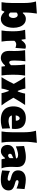

<svg xmlns="http://www.w3.org/2000/svg" viewBox="1900 -2819 937 4777"><g transform="rotate(90 2368.5 -430.5)"><path d="M447.3 17.6Q405.8 17.6 362.1 -3.2Q318.4 -23.9 280.8 -68.8H266.6L238.3 0H34.7Q43.9 -61 49.1 -119.1Q54.2 -177.2 54.2 -250.5V-577.6Q54.2 -647.5 45.9 -716.1Q37.6 -784.7 16.6 -856.9L317.4 -879.4Q306.6 -811.5 299.1 -736.1Q291.5 -660.6 291.5 -577.6V-531.2H309.1Q366.7 -605 445.3 -605Q521 -605 571 -563.5Q621.1 -522 646.2 -451.7Q671.4 -381.3 671.4 -293.9Q671.4 -232.9 658.2 -176.8Q645 -120.6 617.4 -76.9Q589.8 -33.2 547.6 -7.8Q505.4 17.6 447.3 17.6ZM351.1 -180.7Q388.7 -183.1 408.4 -216.3Q428.2 -249.5 428.2 -291.5Q428.2 -336.4 408.7 -368.7Q389.2 -400.9 351.1 -403.3Q316.4 -401.9 291.5 -374V-222.7Q301.3 -205.1 315.9 -194.1Q330.6 -183.1 351.1 -180.7Z M738.3 0Q747.6 -61 752.7 -119.1Q757.8 -177.2 757.8 -250.5V-308.6Q757.8 -377 749.8 -445.6Q741.7 -514.2 720.7 -586.4L953.6 -598.1L965.3 -499H983.4Q1020.5 -553.7 1057.9 -579.3Q1095.2 -605 1132.8 -605Q1143.6 -605 1160.2 -603Q1176.8 -601.1 1191.9 -593.3L1171.9 -347.2Q1149.4 -354 1124.8 -359.9Q1100.1 -365.7 1085 -365.7Q1061 -365.7 1035.2 -353.5Q1009.3 -341.3 995.1 -318.4V-236.8Q995.1 -173.8 1000 -117.4Q1004.9 -61 1014.6 0Z M1427.7 17.6Q1342.3 17.6 1294.2 -33.4Q1246.1 -84.5 1246.1 -189.5Q1246.1 -228 1247.6 -257.3Q1249 -286.6 1249 -319.8Q1249 -377.4 1246.3 -422.1Q1243.7 -466.8 1239 -506.3Q1234.4 -545.9 1228 -586.4L1503.9 -593.3Q1496.1 -532.2 1491.5 -472.9Q1486.8 -413.6 1486.8 -351.1V-293Q1486.8 -241.2 1497.6 -216.3Q1508.3 -191.4 1535.2 -191.4Q1546.9 -191.4 1567.9 -205.1Q1588.9 -218.8 1602.1 -234.4V-351.1Q1602.1 -413.6 1597.2 -469.5Q1592.3 -525.4 1585 -586.4H1860.8Q1854.5 -545.9 1849.6 -506.3Q1844.7 -466.8 1842.3 -422.1Q1839.8 -377.4 1839.8 -319.8V-250.5Q1839.8 -177.2 1844.2 -119.1Q1848.6 -61 1858.4 0H1637.2L1626.5 -85.9H1607.4Q1570.3 -40 1521.5 -11.2Q1472.7 17.6 1427.7 17.6Z M1899.4 0Q1926.3 -42 1944.8 -73Q1963.4 -104 1978.3 -131.6Q1993.2 -159.2 2009.3 -190.4L2066.9 -304.2L2007.8 -409.2Q1991.2 -439 1975.3 -465.3Q1959.5 -491.7 1940.4 -520.8Q1921.4 -549.8 1895 -586.4L2182.6 -593.3Q2187.5 -563 2195.3 -535.4Q2203.1 -507.8 2213.9 -477.5L2240.2 -404.3H2256.8L2281.2 -475.6Q2291 -505.9 2297.1 -530.5Q2303.2 -555.2 2308.1 -586.4H2593.8Q2566.9 -547.9 2548.3 -520Q2529.8 -492.2 2514.4 -467Q2499 -441.9 2480.5 -411.1L2411.6 -295.9L2476.6 -187Q2502.4 -143.6 2529.8 -101.8Q2557.1 -60.1 2602.1 0H2297.9Q2292.5 -27.8 2286.6 -51.5Q2280.8 -75.2 2271 -103L2244.1 -181.2H2230L2206.5 -106.9Q2197.3 -77.1 2192.9 -53.7Q2188.5 -30.3 2184.1 0Z M2965.8 17.6Q2845.2 17.6 2770.5 -22.2Q2695.8 -62 2661.1 -132.3Q2626.5 -202.6 2626.5 -293.9Q2626.5 -385.3 2658 -455.3Q2689.5 -525.4 2754.9 -565.2Q2820.3 -605 2920.9 -605Q3048.3 -605 3118.7 -541Q3189 -477.1 3189 -338.4Q3189 -313.5 3187 -294.7Q3185.1 -275.9 3182.6 -257.3H2853Q2861.8 -216.3 2896.5 -195.3Q2931.2 -174.3 2997.1 -174.3Q3016.1 -174.3 3046.4 -180.2Q3076.7 -186 3110.4 -195.3Q3144 -204.6 3172.4 -213.9L3180.7 -15.6Q3142.6 -6.3 3090.6 5.6Q3038.6 17.6 2965.8 17.6ZM2983.9 -356Q2983.4 -400.4 2965.8 -425.5Q2948.2 -450.7 2923.3 -452.6Q2897 -449.7 2876.7 -424.6Q2856.4 -399.4 2851.1 -351.6Z M3250.5 0Q3259.8 -61 3264.9 -119.1Q3270 -177.2 3270 -250.5V-577.6Q3270 -647.5 3261.7 -716.1Q3253.4 -784.7 3232.4 -856.9L3533.2 -879.4Q3522.5 -811.5 3514.9 -736.1Q3507.3 -660.6 3507.3 -577.6V-250.5Q3507.3 -177.2 3512.2 -119.1Q3517.1 -61 3526.9 0Z M3741.7 16.1Q3688.5 16.1 3654.1 -6.6Q3619.6 -29.3 3602.8 -66.7Q3585.9 -104 3585.9 -147.5Q3585.9 -198.7 3604.7 -232.4Q3623.5 -266.1 3652.1 -286.1Q3680.7 -306.2 3711.4 -316.7Q3742.2 -327.1 3765.6 -331.5L3921.4 -361.3Q3924.3 -412.6 3819.8 -412.6Q3806.6 -412.6 3772.7 -405Q3738.8 -397.5 3697.5 -384.8Q3656.2 -372.1 3621.6 -356.4L3612.8 -561.5Q3642.6 -568.8 3686.5 -579.1Q3730.5 -589.4 3782.7 -597.2Q3835 -605 3888.7 -605Q4002.4 -605 4069.1 -554.4Q4135.7 -503.9 4135.7 -390.1Q4135.7 -360.4 4133.3 -318.8Q4130.9 -277.3 4130.9 -248V-216.3Q4130.9 -168 4138.2 -113.8Q4145.5 -59.6 4168 0H3942.9L3923.3 -86.4H3908.2Q3891.6 -61.5 3866.2 -37.8Q3840.8 -14.2 3809.1 1Q3777.3 16.1 3741.7 16.1ZM3851.6 -164.1Q3867.2 -164.1 3884.5 -175Q3901.9 -186 3914.1 -204.1V-297.4Q3906.2 -289.6 3894.5 -283Q3882.8 -276.4 3855.5 -267.1Q3837.4 -261.2 3821.5 -249Q3805.7 -236.8 3805.7 -210.9Q3805.7 -186 3820.1 -175Q3834.5 -164.1 3851.6 -164.1Z M4447.3 17.6Q4369.1 17.6 4312.7 5.4Q4256.3 -6.8 4219.7 -14.6L4232.9 -209.5Q4264.2 -193.8 4300 -180.7Q4335.9 -167.5 4370.4 -159.4Q4404.8 -151.4 4430.7 -151.4Q4449.7 -153.3 4463.6 -161.4Q4477.5 -169.4 4477.5 -189.5Q4477.5 -209.5 4455.8 -218.8Q4434.1 -228 4377.9 -242.2Q4292 -264.2 4255.4 -305.2Q4218.8 -346.2 4218.8 -412.6Q4218.8 -501.5 4278.6 -552.7Q4338.4 -604 4449.7 -604Q4488.8 -604 4533.7 -598.1Q4578.6 -592.3 4618.9 -585Q4659.2 -577.6 4684.1 -572.8L4669.9 -372.6Q4615.2 -397.9 4568.8 -411.1Q4522.5 -424.3 4500.5 -424.3Q4487.3 -422.4 4474.9 -415.3Q4462.4 -408.2 4462.4 -390.6Q4462.4 -372.6 4477.1 -360.4Q4491.7 -348.1 4536.1 -336.9Q4604.5 -319.8 4644.3 -298.8Q4684.1 -277.8 4701.2 -248.3Q4718.3 -218.8 4718.3 -175.3Q4718.3 -89.4 4654.3 -35.9Q4590.3 17.6 4447.3 17.6Z"/></g></svg>

Font: Pinar-DS1-FD Black
Style: Regular
Weight: 900
Designer: Amin Abedi
Version: Version 2.000